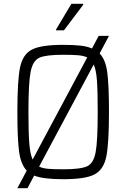

<svg xmlns="http://www.w3.org/2000/svg" viewBox="-20 -931 662 1006"><path d="M502 -651Q533 -619 542 -552Q551 -485 551 -344Q551 -179 537 -110.5Q523 -42 475 -17Q427 8 311 8Q206 8 159 -11L124 55H71L120 -37Q89 -70 80 -136.5Q71 -203 71 -344Q71 -509 85 -577.5Q99 -646 147 -671Q195 -696 311 -696Q365 -696 401 -692Q437 -688 462 -677L497 -743H551ZM151 -95 437 -630Q418 -639 390 -641.5Q362 -644 311 -644Q220 -644 186 -628.5Q152 -613 140.5 -555Q129 -497 129 -344Q129 -235 133.5 -179.5Q138 -124 151 -95ZM471 -593 185 -58Q204 -49 232 -46.5Q260 -44 311 -44Q402 -44 436 -59.5Q470 -75 481 -133Q492 -191 492 -344Q492 -453 488 -508.5Q484 -564 471 -593ZM274 -777 354 -911H416V-906L315 -772H274Z"/></svg>

Font: Saira SemiCondensed Light
Style: Regular
Weight: 300
Width: 4
Designer: Hector Gatti with collaboration of the Omnibus-Type team
Foundry: Omnibus-Type
Version: Version 0.072; ttfautohint (v1.8)